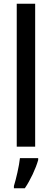

<svg xmlns="http://www.w3.org/2000/svg" viewBox="-20 -780 275 1021"><path d="M167 0V-760H69V0ZM183 71V61H86C82 102 65 174 54 209V221H112C141 179 170 117 183 71Z"/></svg>

Font: Noto Sans Armenian Condensed Medium
Style: Regular
Weight: 500
Width: 3
Designer: Monotype Design Team
Foundry: Monotype Imaging Inc.
Version: Version 2.008